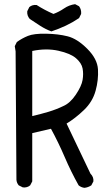

<svg xmlns="http://www.w3.org/2000/svg" viewBox="-20 -868 540 923"><path d="M386 35Q370 33 358 23Q321 -43 291 -113Q261 -183 225 -249L135 -228V4L125 23Q111 35 90 33L70 23Q60 11 59 -4L55 -621L51 -646L61 -666Q86 -684 114.5 -695.5Q143 -707 201 -706Q259 -705 305 -693.5Q351 -682 399.5 -633.5Q448 -585 451 -534.5Q454 -484 439.5 -431.5Q425 -379 384 -339.5Q343 -300 300 -274L415 -33Q431 -17 429 4L419 23Q404 33 386 35ZM284 -358Q317 -372 344.5 -413Q372 -454 377 -483.5Q382 -513 377 -539Q372 -565 345.5 -588Q319 -611 261 -624Q203 -637 135 -623V-310Q178 -320 214.5 -331Q251 -342 284 -358ZM227 -717Q200 -727 174 -743.5Q148 -760 123 -777Q109 -793 111 -814L121 -834Q135 -846 156 -844Q195 -819 237 -801Q264 -811 288 -827.5Q312 -844 341 -848L360 -838Q372 -822 370 -801L360 -781Q329 -760 296 -744.5Q263 -729 227 -717Z"/></svg>

Font: NaniFont Regular
Style: Regular
Weight: 400
Designer: Nanigashitei
Version: Version 1.036